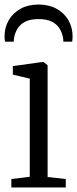

<svg xmlns="http://www.w3.org/2000/svg" viewBox="-20 -825 340 845"><path d="M30 0V-37L111 -47V-479L36.5 -496.5V-534L164.5 -552H171.5L189.5 -538V-46L269.5 -37V0ZM149.5 -805Q195 -805 228.8 -786.5Q262.5 -768 281 -736.2Q299.5 -704.5 299.5 -664Q299.5 -659 299 -653.2Q298.5 -647.5 297.5 -641.5H258.5Q258.5 -645 258.5 -649.2Q258.5 -653.5 257.5 -658Q254.5 -677.5 243.8 -696.8Q233 -716 210.5 -728.5Q188 -741 149.5 -741Q111.5 -741 89 -728.5Q66.5 -716 55.8 -696.8Q45 -677.5 42 -658Q41.5 -653.5 41 -649.2Q40.5 -645 40.5 -641.5H2Q1 -647.5 0.5 -653.2Q0 -659 0 -664Q0 -704.5 18.5 -736.2Q37 -768 70.5 -786.5Q104 -805 149.5 -805Z"/></svg>

Font: Merriweather 48pt Light
Style: Regular
Weight: 300
Version: Version 2.100